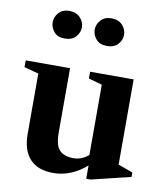

<svg xmlns="http://www.w3.org/2000/svg" viewBox="-89 -882 840 968"><g transform="rotate(10 331.0 -398.5)"><path d="M247.5 10.5Q170 10.5 129 -33.2Q88 -77 88 -162V-470L14 -490V-524.5H241V-196Q241 -128 265.5 -104.2Q290 -80.5 337 -80.5Q368 -80.5 396.2 -97.8Q424.5 -115 440 -151V-80.5Q406 -40.5 355 -15Q304 10.5 247.5 10.5ZM418 10.5V-63L413 -69V-470L343.5 -490V-524.5H566.5V-88.5L641.5 -61V-38.5L440 10.5ZM404 -667Q367.5 -667 348.5 -689Q329.5 -711 329.5 -737Q329.5 -765 349.2 -786.8Q369 -808.5 404 -808.5Q439 -808.5 459.5 -786.8Q480 -765 480 -737Q480 -711 460.8 -689Q441.5 -667 404 -667ZM188 -667Q151.5 -667 133 -689Q114.5 -711 114.5 -737Q114.5 -765 133.8 -786.8Q153 -808.5 188 -808.5Q223 -808.5 243.5 -786.8Q264 -765 264 -737Q264 -711 244.8 -689Q225.5 -667 188 -667Z"/></g></svg>

Font: Libre Caslon Text
Style: Regular
Weight: 400
Designer: Pablo Impallari, Rodrigo Fuenzalida, Katja Schimmel
Foundry: Pablo Impallari, Rodrigo Fuenzalida
Version: Version 2.000